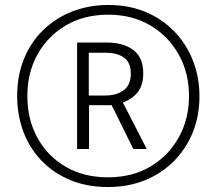

<svg xmlns="http://www.w3.org/2000/svg" viewBox="-20 -743 870 772"><path d="M414 9Q330 9 262.5 -19Q195 -47 147 -97Q99 -147 74 -213.5Q49 -280 49 -357Q49 -439 76.5 -506.5Q104 -574 154 -622.5Q204 -671 271 -697Q338 -723 416 -723Q498 -723 565 -695Q632 -667 680.5 -617Q729 -567 755.5 -500Q782 -433 782 -356Q782 -277 755 -210.5Q728 -144 678.5 -94.5Q629 -45 562 -18Q495 9 414 9ZM414 -30Q512 -30 585 -73.5Q658 -117 699 -191Q740 -265 740 -357Q740 -450 698.5 -524Q657 -598 584 -641Q511 -684 415 -684Q318 -684 245 -641Q172 -598 131 -524.5Q90 -451 90 -357Q90 -262 131 -188Q172 -114 245 -72Q318 -30 414 -30ZM290 -144V-572H408Q476 -572 516 -542Q556 -512 556 -448Q556 -400 533.5 -372Q511 -344 474 -331L570 -144H516L429 -320H338V-144ZM403 -359Q448 -359 477 -380Q506 -401 506 -447Q506 -491 479 -511Q452 -531 404 -531H337V-359Z"/></svg>

Font: Noto Sans Telugu ExtraCondensed Light
Style: Regular
Weight: 300
Width: 2
Designer: Jelle Bosma - Monotype Design Team
Foundry: Monotype Imaging Inc.
Version: Version 2.005; ttfautohint (v1.8.4.7-5d5b)